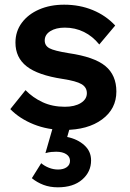

<svg xmlns="http://www.w3.org/2000/svg" viewBox="-20 -539 556 820"><path d="M24 -73 89 -154Q120 -122 162 -102.5Q204 -83 257 -83Q299 -83 325 -99Q351 -115 351 -141Q351 -166 328.5 -179.5Q306 -193 247 -202Q142 -218 94 -255.5Q46 -293 46 -357Q46 -405 73 -441.5Q100 -478 147 -498.5Q194 -519 254 -519Q320 -519 376 -496Q432 -473 472 -430L404 -349Q376 -384 338.5 -402.5Q301 -421 257 -421Q219 -421 195 -406Q171 -391 171 -366Q171 -344 191 -333Q211 -322 273 -312Q383 -296 430 -257Q477 -218 477 -148Q477 -74 416 -29Q355 16 254 16Q184 16 124 -8Q64 -32 24 -73ZM116 222 156 158Q170 170 189 177.5Q208 185 228 185Q251 185 265 175Q279 165 279 148Q279 130 263 119.5Q247 109 220 109Q211 109 199.5 110Q188 111 174 115L210 -10H283L267 46Q311 55 340 81Q369 107 369 146Q369 195 331 228Q293 261 227 261Q193 261 165.5 250.5Q138 240 116 222Z"/></svg>

Font: Wix Madefor Text
Style: Bold
Weight: 700
Designer: Dalton Maag Ltd
Foundry: Dalton Maag Ltd
Version: Version 3.100